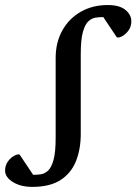

<svg xmlns="http://www.w3.org/2000/svg" viewBox="-30 -728 541 762"><path d="M98.6 13.7Q51.8 13.7 21 -5.6Q-9.8 -24.9 -9.8 -50.8Q-9.8 -70.3 -0.2 -84.7Q9.3 -99.1 22 -107.2Q34.7 -115.2 43 -115.2Q44.9 -115.2 46.4 -115Q47.9 -114.7 48.3 -113.8L101.6 -34.2Q115.2 -34.2 130.9 -36.1Q146.5 -38.1 160.2 -50.3Q173.8 -62.5 182.4 -93Q190.9 -123.5 190.9 -181.2V-497.6Q190.9 -560.1 217.5 -607.4Q244.1 -654.8 290.8 -681.4Q337.4 -708 397.5 -708Q444.3 -708 467.8 -688.7Q491.2 -669.4 491.2 -643.6Q491.2 -624 481.7 -609.6Q472.2 -595.2 459.7 -587.2Q447.3 -579.1 438.5 -579.1Q436.5 -579.1 435.3 -579.6Q434.1 -580.1 433.1 -580.6L379.9 -660.2Q366.2 -660.2 350.6 -658.2Q335 -656.2 321.3 -644Q307.6 -631.8 299.1 -601.3Q290.5 -570.8 290.5 -513.2V-196.8Q290.5 -134.8 271 -87.2Q251.5 -39.6 209.2 -12.9Q167 13.7 98.6 13.7Z"/></svg>

Font: Gelasio
Style: Regular
Weight: 400
Designer: Eben Sorkin
Foundry: Eben Sorkin
Version: Version 1.008